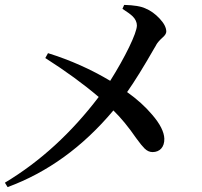

<svg xmlns="http://www.w3.org/2000/svg" viewBox="-21 -758 825 784"><path d="M10 6C173 -54 317 -158 442 -307C473 -277 504 -239 535 -194C550 -173 562 -159 569 -152C579 -142 590 -137 602 -137C631 -137 651 -157 650 -192C649 -219 633 -252 600 -290C573 -322 539 -353 498 -382C529 -426 566 -486 609 -561C613 -568 616 -572 617 -575C622 -584 631 -594 642 -604C653 -613 658 -622 658 -629C658 -645 649 -663 630 -683C613 -701 594 -715 572 -724C555 -732 526 -737 486 -738L479 -722C499 -709 513 -699 521 -691C532 -680 538 -667 538 -654C538 -623 489 -523 429 -428C352 -474 268 -512 175 -541L164 -521C247 -468 320 -415 382 -362C271 -216 144 -99 -1 -12Z"/></svg>

Font: AllPunType SemiBold
Style: Regular
Weight: 600
Version: 1.0